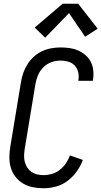

<svg xmlns="http://www.w3.org/2000/svg" viewBox="-20 -996 541 1024"><path d="M212 8Q183 8 155 2.5Q127 -3 103.5 -17Q80 -31 63 -52.5Q46 -74 38 -100.5Q30 -127 30 -156Q30 -185 35 -214L92 -559Q96 -584 104.5 -608Q113 -632 127 -654Q141 -676 161 -694Q181 -712 204.5 -723Q228 -734 253 -738.5Q278 -743 303 -743Q328 -743 352 -739.5Q376 -736 397.5 -726.5Q419 -717 436.5 -701.5Q454 -686 464.5 -665.5Q475 -645 477.5 -620.5Q480 -596 476 -571Q476 -569 475.5 -567.5Q475 -566 475 -565H397Q398 -566 398 -567Q398 -568 398 -569Q402 -590 397 -611Q392 -632 378.5 -646.5Q365 -661 344.5 -667Q324 -673 303 -673Q279 -673 254.5 -664.5Q230 -656 211.5 -637.5Q193 -619 183 -595.5Q173 -572 169 -548L112 -203Q109 -185 108.5 -167.5Q108 -150 112 -133.5Q116 -117 125 -103Q134 -89 147.5 -79.5Q161 -70 177.5 -66Q194 -62 212 -62Q234 -62 257 -68.5Q280 -75 299 -90Q318 -105 331.5 -125Q345 -145 353 -167L422 -143Q410 -111 389.5 -82Q369 -53 340.5 -31.5Q312 -10 278.5 -1Q245 8 212 8ZM221 -795 165 -849 314 -976H397L501 -843L434 -800L348 -926Z"/></svg>

Font: Iosevka SS04
Style: Italic
Weight: 400
Italic angle: -9°
Monospace: yes
Designer: Belleve Invis
Foundry: Belleve Invis
Version: Version 19.0.0; ttfautohint (v1.8.4)